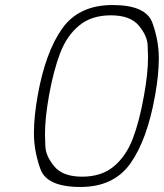

<svg xmlns="http://www.w3.org/2000/svg" viewBox="-20 -739 652 764"><path d="M130 -359Q161 -532 227.5 -625.5Q294 -719 428 -719Q561 -719 586.5 -648Q612 -577 612 -507Q612 -442 597 -359Q566 -184 499.5 -89.5Q433 5 300 5Q166 5 140.5 -67Q115 -139 115 -209Q115 -275 130 -359ZM553 -359Q569 -447 569 -511Q569 -520 567.5 -558.5Q566 -597 532 -637.5Q498 -678 421 -678Q344 -678 295 -637.5Q246 -597 219.5 -528Q193 -459 175 -359Q159 -269 159 -205Q159 -196 160.5 -157Q162 -118 196 -77Q230 -36 307 -36Q384 -36 433 -77Q482 -118 508.5 -187.5Q535 -257 553 -359Z"/></svg>

Font: Fz Poppins ExtLt
Style: Italic
Weight: 200
Italic angle: -10°
Designer: Ninad Kale (Devanagari), Jonny Pinhorn (Latin)
Foundry: Indian Type Foundry
Version: Vit hóa bi Vntype.Com & FontZin.Com